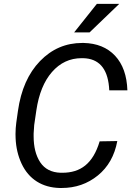

<svg xmlns="http://www.w3.org/2000/svg" viewBox="-20 -937 676 967"><path d="M353.5 -773.9H431.2L580.6 -917.5H467.8ZM481.9 -225.1C448.2 -112.3 385.3 -66.9 293.9 -66.9C291 -66.9 288.1 -66.9 285.2 -66.9C239.3 -68.4 205.1 -85.9 182.6 -119.6C160.2 -153.8 149.4 -197.3 149.4 -251C149.4 -255.4 149.4 -260.3 149.4 -264.6L152.3 -307.6L163.1 -381.3C175.3 -463.4 201.2 -527.8 241.7 -574.2C282.2 -620.6 332 -644 391.1 -644C393.1 -644 395 -644 397 -644L413.1 -643.1C486.8 -635.3 525.9 -581.5 530.3 -481.9H621.6C619.1 -556.2 598.6 -614.3 559.6 -656.2C520.5 -697.8 467.8 -719.2 400.9 -720.7C398.4 -720.7 396.5 -720.7 394.5 -720.7C311.5 -720.7 240.7 -690.4 181.6 -629.4C122.6 -568.4 85.4 -484.9 70.3 -377.9L62 -319.3C59.6 -300.8 58.1 -281.7 58.1 -262.2C58.1 -255.4 58.1 -248.5 58.6 -241.2C60.5 -193.8 70.8 -150.9 88.9 -112.3C125.5 -34.2 192.9 7.8 280.8 9.8C284.2 9.8 287.1 9.8 290.5 9.8C360.4 9.8 420.9 -11.2 472.7 -53.2C524.4 -95.2 557.1 -152.8 570.8 -226.6Z"/></svg>

Font: Roboto
Style: Italic
Weight: 400
Italic angle: -12°
Designer: Google
Version: Version 2.137; 2017